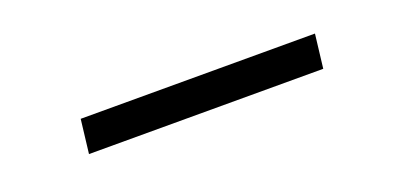

<svg xmlns="http://www.w3.org/2000/svg" viewBox="-17 -515 644 315"><g transform="rotate(-20 304.5 -357.5)"><path d="M107 -328 114 -387H523L516 -328Z"/></g></svg>

Font: Merriweather Sans Light
Style: Italic
Weight: 300
Italic angle: -7.5°
Designer: Eben Sorkin
Foundry: Eben Sorkin
Version: Version 2.001; ttfautohint (v1.8.3)